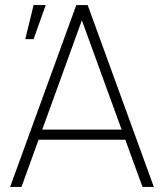

<svg xmlns="http://www.w3.org/2000/svg" viewBox="-20 -740 649 760"><path d="M282 -720H327L589 0H544L289 -701H319L65 0H20ZM120 -227H488V-187H120ZM80 -585H113L161 -720H113Z"/></svg>

Font: Tap Sans
Style: Regular
Weight: 400
Designer: Tap Payments
Foundry: Tap Payments
Version: Version 1.001;Glyphs 3.1.2 (3151)